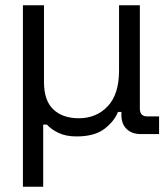

<svg xmlns="http://www.w3.org/2000/svg" viewBox="-20 -509 637 729"><path d="M67 200V-489H147V-198Q147 -127 182.5 -93.5Q218 -60 279 -60Q346 -60 389 -105.5Q432 -151 432 -241V-489H511V-97Q511 -67 539 -67H584V0H514Q481 0 461.5 -18.5Q442 -37 441 -69V-84H428Q413 -47 375.5 -19Q338 9 271 9Q230 9 202 -4.5Q174 -18 158 -36H144V200Z"/></svg>

Font: Space Grotesk Frontify
Style: Regular
Weight: 400
Designer: Florian Karsten
Version: Version 2.000